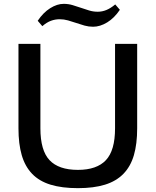

<svg xmlns="http://www.w3.org/2000/svg" viewBox="-20 -968 809 998"><path d="M385 10Q302 10 243 -8Q184 -26 147 -64.5Q110 -103 93 -161.5Q76 -220 76 -301V-740H190V-301Q190 -186 237.5 -135.5Q285 -85 385 -85Q483 -85 530.5 -135.5Q578 -186 578 -301V-740H693V-301Q693 -220 676 -161.5Q659 -103 621.5 -64.5Q584 -26 525.5 -8Q467 10 385 10ZM176 -860Q205 -903 241 -925.5Q277 -948 311 -948Q335 -948 357 -941.5Q379 -935 400.5 -927.5Q422 -920 443.5 -913.5Q465 -907 488 -907Q511 -907 533 -916Q555 -925 579 -945L603 -917Q574 -874 537 -851.5Q500 -829 464 -829Q441 -829 419.5 -835Q398 -841 376.5 -848.5Q355 -856 333.5 -862Q312 -868 290 -868Q267 -868 245 -860Q223 -852 200 -832Z"/></svg>

Font: EncodeSans
Style: Medium
Weight: 500
Designer: Pablo Impallari, Andres Torresi
Foundry: Pablo Impallari, Andres Torresi
Version: Version 1.000; ttfautohint (v1.4.1)